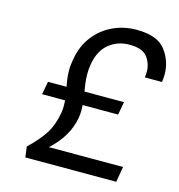

<svg xmlns="http://www.w3.org/2000/svg" viewBox="-107 -813 849 910"><g transform="rotate(15 317.5 -358.5)"><path d="M558 -74 545 2H99L92 -50Q142 -97 170 -140Q198 -183 209 -246Q212 -262 212 -282Q212 -295 211 -308H98L110 -372H201Q194 -407 193 -425.5Q192 -444 192 -450Q192 -477 198 -508Q209 -572 245 -619.5Q281 -667 335 -693Q389 -719 453 -719Q555 -719 595 -666.5Q635 -614 635 -548Q635 -530 632 -511H548Q550 -526 550 -539Q550 -579 526 -610.5Q502 -642 439 -642Q381 -642 338.5 -608Q296 -574 284 -504Q280 -479 280 -456Q280 -449 281 -430.5Q282 -412 289 -372H483L471 -308H297Q298 -295 298 -282Q298 -262 295 -246Q279 -151 194 -74Z"/></g></svg>

Font: Fz Poppins
Style: Italic
Weight: 400
Italic angle: -10°
Designer: Ninad Kale (Devanagari), Jonny Pinhorn (Latin)
Foundry: Indian Type Foundry
Version: Vit hóa bi Vntype.Com & FontZin.Com